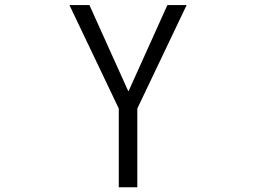

<svg xmlns="http://www.w3.org/2000/svg" viewBox="-20 -540 1040 779"><path d="M261.7 -519.5H342.8L500 -170.9H502L659.2 -519.5H737.3L537.1 -99.6V219.7H461.9V-99.6Z"/></svg>

Font: GenEi Gothic M SemiLight
Style: Regular
Weight: 350
Designer: o_tamon (Modified); [Source Han Sans]
Ryoko NISHIZUKA  (kana & ideographs); Paul D. Hunt (Latin, Greek & Cyrillic); Wenl
Version: Version 1.1a;Original Version 1.004